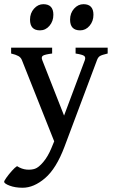

<svg xmlns="http://www.w3.org/2000/svg" viewBox="-44 -654 535 903"><path d="M462.4 -402.3Q435.1 -396 426 -390.4Q417 -384.8 412.1 -371.1L259.3 36.1Q220.7 138.7 168 183.8Q115.2 229 62.5 229Q27.3 229 1.5 219.2Q-24.4 209.5 -24.4 200.7Q-24.4 196.3 -13.4 180.9Q-2.4 165.5 12 149.4Q26.4 133.3 36.1 127.4Q58.6 141.6 81.1 143.6Q103.5 145.5 120.6 139.6Q137.7 133.8 159.4 108.2Q181.2 82.5 197.8 42.5L210.9 10.7L59.1 -371.1Q54.2 -383.8 42.5 -390.4Q30.8 -397 8.3 -402.3V-429.7H201.2V-402.3Q167 -397.9 158 -392.1Q148.9 -386.2 154.8 -371.1L257.3 -110.4L355 -371.1Q359.9 -385.3 351.3 -391.4Q342.8 -397.5 311.5 -402.3V-429.7H462.4ZM207 -584.5Q207 -554.2 188.7 -532.7Q170.4 -511.2 144 -511.2Q97.2 -511.2 97.2 -561.5Q97.2 -592.3 116 -613.3Q134.8 -634.3 159.7 -634.3Q207 -634.3 207 -584.5ZM395.5 -584.5Q395.5 -554.2 377.2 -532.7Q358.9 -511.2 333 -511.2Q285.6 -511.2 285.6 -561.5Q285.6 -592.3 304.4 -613.3Q323.2 -634.3 348.6 -634.3Q395.5 -634.3 395.5 -584.5Z"/></svg>

Font: Namdhinggo Medium
Style: Regular
Weight: 500
Designer: Victor Gaultney
Foundry: SIL International
Version: Version 3.001